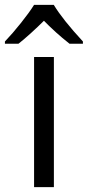

<svg xmlns="http://www.w3.org/2000/svg" viewBox="-55 -771 361 791"><path d="M167 0H85.4V-536.1H167ZM85.4 -751H166.5Q203.1 -690.4 286.6 -600.1V-590.8H231.4Q198.2 -617.2 176.8 -636.7Q142.6 -668 126 -685.5Q101.6 -661.1 73.2 -635.3Q39.1 -604.5 21 -590.8H-34.7V-600.1Q-3.4 -632.8 31.2 -676.3Q65.9 -719.7 85.4 -751Z"/></svg>

Font: Viking Open Sans
Style: Regular
Weight: 400
Foundry: Ascender Corporation
Version: Version 2.001